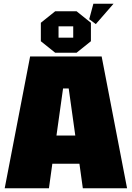

<svg xmlns="http://www.w3.org/2000/svg" viewBox="-20 -1000 700 1020"><path d="M5 0 140 -700H520L655 0H420L402 -130H258L240 0ZM280 -280H380L345 -530H315ZM197 -781V-879L273 -940H387L463 -879V-781L387 -720H273ZM291 -800H369V-860H291ZM489 -872 454 -898 476 -980H583Z"/></svg>

Font: Tektur Black
Style: Regular
Weight: 900
Designer: Adam Jagosz
Foundry: Adam Jagosz
Version: Version 1.005;gftools[0.9.30]